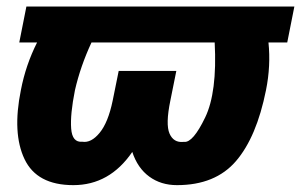

<svg xmlns="http://www.w3.org/2000/svg" viewBox="-20 -548 908 579"><path d="M627.4 -419.9H255.9Q222.7 -348.6 206.1 -276.4Q191.4 -203.1 194.6 -160.4Q197.8 -117.7 228 -120.6Q254.9 -116.2 280.5 -147.5Q306.2 -178.7 319.8 -244.6L337.9 -334H511.7L493.7 -244.6Q479 -173.3 491.2 -145.3Q503.4 -117.2 532.7 -120.1H535.6Q562 -117.7 598.6 -193.6Q635.3 -269.5 627.4 -419.9ZM513.7 10.3Q465.3 10.3 430.2 -15.4Q395 -41 378.9 -89.8Q310.5 10.3 201.2 10.3Q91.3 10.3 54 -68.1Q16.6 -146.5 43 -276.4Q57.6 -352.1 91.8 -419.9H38.1L59.6 -528.3H867.7L846.2 -419.9H789.6Q796.9 -349.6 782.2 -276.4Q753.9 -134.8 691.7 -62.3Q629.4 10.3 513.7 10.3Z"/></svg>

Font: Roboto-BlackItalic
Style: Italic
Weight: 900
Italic angle: -12°
Designer: Google
Version: Version 1.100141; 2013